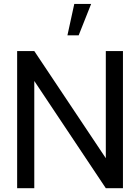

<svg xmlns="http://www.w3.org/2000/svg" viewBox="-20 -988 736 1008"><path d="M334 -802.5 370 -967.5H458.5L393 -802.5ZM160 0V-563L535.5 0H625.5V-720H535.5V-157.5L160 -720H70V0Z"/></svg>

Font: Hauora Medium
Style: Regular
Weight: 500
Designer: Wayne Shih
Foundry: WCYS
Version: Version 1.001;hotconv 1.0.109;makeotfexe 2.5.65596